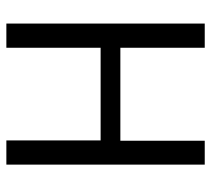

<svg xmlns="http://www.w3.org/2000/svg" viewBox="-50 -613 663 603"><g transform="rotate(90 281.5 -311.5)"><path d="M54 0V-623H130V-358H422V-623H497V0H421V-296H130V0Z"/></g></svg>

Font: Inconsolata SemiExpanded Thin
Style: Regular
Weight: 100
Width: 6
Monospace: yes
Designer: Raph Levien, Cyreal, Brenton Simpson
Foundry: Raph Levien, Cyreal, Google
Version: Version 3.100; ttfautohint (v1.8.4.7-5d5b)